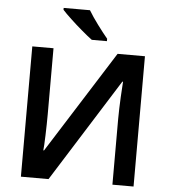

<svg xmlns="http://www.w3.org/2000/svg" viewBox="-61 -993 924 1048"><g transform="rotate(5 401.0 -469.0)"><path d="M245.1 -938V-927.7C255.9 -915.5 271.5 -899.9 292 -880.9C312 -861.8 333.5 -842.8 355.5 -824.2C377.4 -805.2 396.5 -790 413.1 -777.8H496.1V-791C466.3 -826.7 414.1 -895 389.2 -938ZM92.8 0H244.1L599.1 -564.9H603C601.1 -544.4 594.2 -429.7 594.2 -359.9V0H710V-713.9H560.1L206.1 -153.8H202.1C205.6 -175.8 209 -287.1 209 -351.1V-713.9H92.8Z"/></g></svg>

Font: Noto Reveo Sans
Style: Regular
Weight: 600
Designer: Monotype Design Team
Foundry: Monotype Imaging Inc.
Version: Version 2.007